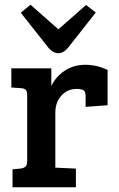

<svg xmlns="http://www.w3.org/2000/svg" viewBox="-20 -792 502 812"><path d="M95 -112V-389Q95 -405 89.5 -411.5Q84 -418 70 -419L28 -422V-503H197V-428Q215 -467 253 -492.5Q291 -518 340.5 -518Q390 -518 435 -496V-347L342 -340V-386Q342 -406 332 -411Q321 -416 305 -416Q265 -416 239.5 -387.5Q214 -359 214 -315V-83L301 -79V0H33V-76L66 -79Q81 -81 88 -87.5Q95 -94 95 -112ZM344 -771 385 -739 270 -593Q250 -567 227 -567Q202 -567 181 -595L68 -738L109 -772L227 -668Z"/></svg>

Font: Bree Serif
Style: Regular
Weight: 400
Designer: Veronika Burian, Jos Scaglione
Foundry: TypeTogether
Version: Version 1.001